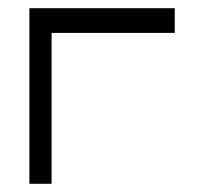

<svg xmlns="http://www.w3.org/2000/svg" viewBox="-20 -496 526 467"><path d="M105.5 -49H51.5V-476H405V-416H105.5Z"/></svg>

Font: 3270 Nerd Font Mono SemCond
Style: Regular
Weight: 400
Monospace: yes
Version: Version 3.0.1;Nerd Fonts 3.1.1